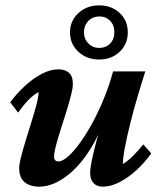

<svg xmlns="http://www.w3.org/2000/svg" viewBox="-20 -699 602 727"><path d="M201.2 -436.5Q226.6 -436.5 241.2 -423.3Q255.9 -410.2 255.9 -380.9Q255.9 -365.2 248.5 -336.9Q241.2 -308.6 230.5 -273.9Q219.7 -239.3 209 -206.1Q198.2 -172.9 191.4 -146Q184.6 -119.1 184.6 -106.4Q184.6 -97.7 188.5 -92.8Q192.4 -87.9 201.2 -87.9Q216.8 -87.9 238.3 -106.9Q259.8 -126 283.7 -159.2Q307.6 -192.4 331.1 -235.8Q354.5 -279.3 374.5 -328.6Q394.5 -377.9 408.2 -428.7H530.3Q516.6 -386.7 501.5 -335.4Q486.3 -284.2 473.6 -233.4Q460.9 -182.6 453.1 -141.6Q445.3 -100.6 445.3 -78.1Q464.8 -89.8 483.9 -108.9Q502.9 -127.9 522.5 -152.3L552.7 -118.2Q528.3 -84 497.1 -55.2Q465.8 -26.4 432.6 -9.3Q399.4 7.8 369.1 7.8Q346.7 7.8 334 -5.9Q321.3 -19.5 321.3 -44.9Q321.3 -59.6 327.6 -91.3Q334 -123 346.7 -170.9Q359.4 -218.8 380.9 -283.2H387.7Q367.2 -214.8 337.4 -160.6Q307.6 -106.4 272.9 -69.3Q238.3 -32.2 201.2 -12.2Q164.1 7.8 128.9 7.8Q93.8 7.8 73.2 -9.3Q52.7 -26.4 52.7 -61.5Q52.7 -78.1 60.1 -106.4Q67.4 -134.8 78.1 -169.9Q88.9 -205.1 100.1 -240.7Q111.3 -276.4 118.7 -305.2Q126 -334 126 -350.6Q105.5 -338.9 86.9 -319.8Q68.4 -300.8 48.8 -272.5L18.6 -311.5Q43 -344.7 74.2 -373.5Q105.5 -402.3 138.2 -419.4Q170.9 -436.5 201.2 -436.5ZM355.5 -473.6Q308.6 -473.6 276.9 -502.9Q245.1 -532.2 245.1 -576.2Q245.1 -620.1 276.9 -649.4Q308.6 -678.7 355.5 -678.7Q402.3 -678.7 433.1 -649.9Q463.9 -621.1 463.9 -576.2Q463.9 -532.2 433.1 -502.9Q402.3 -473.6 355.5 -473.6ZM356.4 -517.6Q380.9 -517.6 397 -534.2Q413.1 -550.8 413.1 -577.1Q413.1 -603.5 397 -620.1Q380.9 -636.7 356.4 -636.7Q331.1 -636.7 314.5 -619.6Q297.9 -602.5 297.9 -577.1Q297.9 -551.8 314.5 -534.7Q331.1 -517.6 356.4 -517.6Z"/></svg>

Font: Crimson Pro ExtraLight
Style: Bold Italic
Weight: 700
Italic angle: -12°
Version: Version 1.002